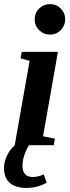

<svg xmlns="http://www.w3.org/2000/svg" viewBox="-47 -714 345 944"><path d="M164.6 -43.9 222.7 -32.2 217.3 0H25.4L98.6 -415L54.2 -426.8L59.6 -459H237.8ZM123.5 -619.1Q123.5 -650.9 145.8 -672.4Q168 -693.8 198.7 -693.8Q230 -693.8 251.7 -672.1Q273.4 -650.4 273.4 -619.1Q273.4 -588.4 252 -566.2Q230.5 -543.9 198.7 -543.9Q167.5 -543.9 145.5 -565.7Q123.5 -587.4 123.5 -619.1ZM82.5 210Q29.3 210 1 185.1Q-27.3 160.2 -27.3 111.8Q-27.3 79.1 -10 45.7Q7.3 12.2 35.2 -6.8H99.6Q84 17.1 73.7 45.9Q63.5 74.7 63.5 101.1Q63.5 156.2 114.3 156.2Q139.6 156.2 168 143.6L182.6 184.1Q137.7 210 82.5 210Z"/></svg>

Font: Liberation Serif
Style: Bold Italic
Weight: 700
Italic angle: -16.333°
Designer: Steve Matteson
Foundry: Ascender Corporation
Version: Version 2.1.5